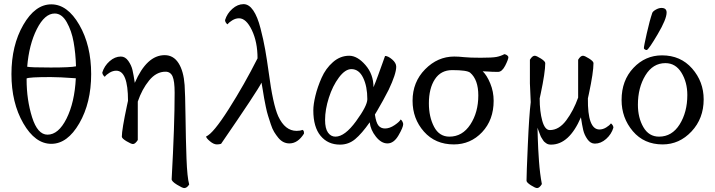

<svg xmlns="http://www.w3.org/2000/svg" viewBox="-20 -700 3506 941"><path d="M228.5 -369.1Q327.1 -369.1 352.5 -375Q350.6 -438.5 340.8 -493.7Q331.1 -548.8 307.1 -591.3Q283.2 -633.8 248 -633.8Q199.2 -633.8 160.6 -557.6Q122.1 -481.4 113.3 -373Q128.9 -369.1 228.5 -369.1ZM94.2 -578.1Q152.3 -678.7 231.4 -678.7Q310.5 -678.7 368.7 -578.1Q426.8 -477.5 426.8 -336.9Q426.8 -196.3 368.7 -95.7Q310.5 4.9 231.4 4.9Q152.3 4.9 94.2 -95.7Q36.1 -196.3 36.1 -336.9Q36.1 -477.5 94.2 -578.1ZM351.6 -316.4Q269.5 -322.3 228.5 -322.3Q121.1 -322.3 110.4 -315.4V-310.5Q110.4 -210.9 137.2 -125.5Q164.1 -40 212.9 -40Q266.6 -40 306.2 -119.1Q345.7 -198.2 351.6 -316.4Z M821.3 177.7Q835.9 -85.9 835.9 -246.1Q835.9 -302.7 825.7 -325.7Q815.4 -348.6 791 -348.6Q746.1 -348.6 710.9 -305.7Q675.8 -262.7 655.3 -202.1V-132.8V-13.7Q642.6 5.9 631.8 5.9Q623 5.9 600.1 -7.8Q577.1 -21.5 577.1 -30.3Q577.1 -64.5 602.5 -183.6L607.4 -206.1Q607.4 -353.5 549.8 -353.5Q533.2 -353.5 517.1 -343.8Q501 -334 494.1 -324.2Q490.2 -324.2 484.4 -334Q481.4 -339.8 481.4 -344.7Q491.2 -377 517.1 -399.9Q543 -422.9 572.3 -422.9Q593.8 -422.9 608.9 -401.4Q624 -379.9 629.4 -356.4Q634.8 -333 640.6 -293.9Q699.2 -429.7 787.1 -429.7Q830.1 -429.7 855 -390.6Q879.9 -351.6 884.8 -283.2Q887.7 -241.2 889.2 -129.4Q890.6 -17.6 894 76.2Q897.5 169.9 907.2 204.1Q896.5 221.7 882.8 221.7Q874 221.7 847.2 205.1Q820.3 188.5 821.3 177.7Z M1296.9 -345.7Q1317.4 -188.5 1343.8 -129.9Q1377 -58.6 1433.6 -58.6Q1452.1 -58.6 1461.9 -63.5Q1469.7 -60.5 1469.7 -50.8Q1469.7 -50.8 1469.7 -44.9Q1439.5 2.9 1398.4 2.9Q1382.8 2.9 1369.1 -3.9Q1355.5 -10.7 1344.2 -24.4Q1333 -38.1 1323.7 -53.2Q1314.5 -68.4 1307.1 -91.3Q1299.8 -114.3 1293.9 -132.3Q1288.1 -150.4 1282.7 -176.8Q1277.3 -203.1 1274.4 -219.2Q1271.5 -235.4 1267.6 -260.7Q1263.7 -286.1 1261.7 -294.9Q1242.2 -254.9 1063.5 4.9Q1053.7 7.8 1043 7.8Q1027.3 7.8 1008.8 -7.8Q990.2 -23.4 990.2 -31.2Q1024.4 -44.9 1101.1 -165.5Q1177.7 -286.1 1242.2 -414.1Q1242.2 -494.1 1214.4 -552.2Q1186.5 -610.4 1151.4 -610.4Q1134.8 -610.4 1118.7 -600.6Q1102.5 -590.8 1095.7 -581.1Q1091.8 -581.1 1085.9 -590.8Q1083 -596.7 1083 -601.6Q1092.8 -633.8 1118.7 -656.7Q1144.5 -679.7 1173.8 -679.7Q1200.2 -679.7 1221.2 -648.9Q1242.2 -618.2 1256.8 -561Q1271.5 -503.9 1279.8 -456.5Q1288.1 -409.2 1296.9 -345.7Z M1817.4 -138.7Q1823.2 -98.6 1835 -84.5Q1846.7 -70.3 1867.2 -70.3Q1889.6 -70.3 1914.1 -86.9Q1938.5 -103.5 1943.4 -114.3Q1948.2 -112.3 1952.1 -104.5Q1956.1 -96.7 1956.1 -91.8Q1956.1 -76.2 1933.1 -36.6Q1910.2 2.9 1878.9 2.9Q1848.6 2.9 1822.3 -30.3Q1795.9 -63.5 1792 -100.6Q1752.9 -44.9 1720.7 -18.1Q1688.5 8.8 1646.5 8.8Q1586.9 8.8 1551.3 -34.2Q1515.6 -77.1 1515.6 -159.2Q1515.6 -188.5 1525.9 -231Q1536.1 -273.4 1556.2 -318.8Q1576.2 -364.3 1611.8 -395.5Q1647.5 -426.8 1691.4 -426.8Q1731.4 -426.8 1771 -381.3Q1810.5 -335.9 1810.5 -272.5Q1822.3 -300.8 1833.5 -332Q1844.7 -363.3 1854.5 -390.1Q1864.3 -417 1867.2 -425.8Q1881.8 -425.8 1901.9 -408.7Q1921.9 -391.6 1921.9 -373Q1921.9 -337.9 1884.8 -259.8Q1874 -238.3 1857.4 -208Q1840.8 -177.7 1829.1 -158.2ZM1702.1 -361.3Q1671.9 -361.3 1641.1 -320.3Q1610.4 -279.3 1591.8 -221.2Q1573.2 -163.1 1573.2 -112.3Q1573.2 -70.3 1587.4 -50.3Q1601.6 -30.3 1624 -30.3Q1669.9 -30.3 1725.1 -106Q1780.3 -181.6 1780.3 -213.9Q1780.3 -276.4 1759.8 -318.8Q1739.3 -361.3 1702.1 -361.3Z M2206.1 -422.9Q2227.5 -422.9 2254.9 -419.9Q2282.2 -417 2335.9 -417Q2392.6 -417 2413.1 -420.9Q2433.6 -424.8 2452.1 -434.6Q2466.8 -431.6 2471.7 -420.9Q2471.7 -409.2 2456.1 -378.4Q2440.4 -347.7 2420.9 -347.7Q2406.2 -347.7 2394 -348.1Q2381.8 -348.6 2368.7 -349.6Q2355.5 -350.6 2345.7 -350.6Q2366.2 -331.1 2382.8 -291Q2399.4 -251 2399.4 -206.1Q2399.4 -112.3 2342.8 -52.2Q2286.1 7.8 2204.1 7.8Q2113.3 7.8 2057.6 -55.2Q2002 -118.2 2002 -206.1Q2002 -297.9 2063.5 -360.4Q2125 -422.9 2206.1 -422.9ZM2196.3 -356.4Q2140.6 -356.4 2111.3 -311.5Q2082 -266.6 2082 -193.4Q2082 -127 2107.4 -78.6Q2132.8 -30.3 2182.6 -30.3Q2246.1 -30.3 2285.2 -89.8Q2324.2 -149.4 2324.2 -232.4Q2324.2 -309.6 2284.2 -343.8Q2268.6 -356.4 2196.3 -356.4Z M2680.7 8.8Q2673.8 8.8 2668 7.3Q2662.1 5.9 2656.7 2Q2651.4 -2 2647.9 -4.9Q2644.5 -7.8 2640.1 -15.1Q2635.7 -22.5 2633.3 -25.9Q2630.9 -29.3 2627.4 -38.6Q2624 -47.9 2623 -50.3Q2622.1 -52.7 2618.2 -63Q2614.3 -73.2 2614.3 -74.2Q2614.3 -73.2 2615.7 -22.5Q2617.2 28.3 2621.6 89.8Q2626 151.4 2635.7 202.1Q2624 221.7 2612.3 221.7Q2603.5 221.7 2582 208Q2560.5 194.3 2560.5 185.5Q2560.5 154.3 2566.9 9.8Q2573.2 -134.8 2581.1 -199.2Q2581.1 -210.9 2579.1 -245.6Q2577.1 -280.3 2577.1 -291V-407.2Q2588.9 -426.8 2600.6 -426.8Q2609.4 -426.8 2630.9 -413.1Q2652.3 -399.4 2652.3 -390.6Q2652.3 -345.7 2629.9 -240.2L2625 -217.8Q2625 -153.3 2637.7 -107.9Q2650.4 -62.5 2674.8 -62.5Q2719.7 -62.5 2755.4 -110.4Q2791 -158.2 2813.5 -221.7V-291V-407.2Q2825.2 -426.8 2836.9 -426.8Q2845.7 -426.8 2867.2 -413.1Q2888.7 -399.4 2888.7 -390.6Q2888.7 -345.7 2866.2 -240.2L2861.3 -217.8Q2859.4 -65.4 2918 -65.4Q2934.6 -65.4 2950.7 -75.2Q2966.8 -85 2973.6 -94.7Q2977.5 -94.7 2983.4 -85Q2986.3 -79.1 2986.3 -74.2Q2976.6 -42 2950.7 -19Q2924.8 3.9 2895.5 3.9Q2874 3.9 2858.9 -17.6Q2843.8 -39.1 2838.4 -62.5Q2833 -85.9 2827.1 -125Q2769.5 8.8 2680.7 8.8Z M3221.7 -661.1Q3247.1 -661.1 3247.1 -638.7Q3247.1 -606.4 3203.6 -532.7Q3160.2 -459 3150.4 -455.1H3147.5Q3144.5 -455.1 3140.1 -458Q3135.7 -460.9 3135.7 -463.9Q3135.7 -473.6 3149.9 -536.6Q3164.1 -599.6 3176.8 -636.7Q3179.7 -644.5 3194.3 -652.8Q3209 -661.1 3221.7 -661.1ZM3348.6 -234.4Q3348.6 -296.9 3319.8 -343.8Q3291 -390.6 3241.2 -390.6Q3179.7 -390.6 3143.1 -330.6Q3106.4 -270.5 3106.4 -186.5Q3106.4 -123 3133.3 -76.7Q3160.2 -30.3 3210 -30.3Q3273.4 -30.3 3311 -90.3Q3348.6 -150.4 3348.6 -234.4ZM3224.6 -428.7Q3315.4 -428.7 3372.1 -364.3Q3428.7 -299.8 3428.7 -212.9Q3428.7 -119.1 3369.1 -55.7Q3309.6 7.8 3227.5 7.8Q3136.7 7.8 3081.5 -57.1Q3026.4 -122.1 3026.4 -210Q3026.4 -305.7 3084.5 -367.2Q3142.6 -428.7 3224.6 -428.7Z"/></svg>

Font: Crimson Text
Style: Regular
Weight: 400
Version: Version 0.13